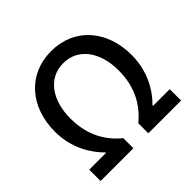

<svg xmlns="http://www.w3.org/2000/svg" viewBox="-180 -942 1135 1135"><g transform="rotate(-45 387.5 -375.0)"><path d="M51 0H325V-84C243 -152 186 -246 186 -388C186 -538 261 -649 387 -649C514 -649 589 -538 589 -388C589 -246 532 -152 450 -84V0H724V-95H584V-99C643 -157 708 -257 708 -397C708 -603 581 -750 387 -750C193 -750 66 -603 66 -397C66 -257 132 -157 191 -99V-95H51Z"/></g></svg>

Font: Noto Sans HK Medium
Style: Regular
Weight: 500
Designer: Ryoko NISHIZUKA 西塚涼子 (kana, bopomofo & ideographs); Paul D. Hunt (Latin, Greek & Cyrillic); Sandoll Communications 산돌커뮤니
Foundry: Adobe
Version: Version 2.002;hotconv 1.0.116;makeotfexe 2.5.65601